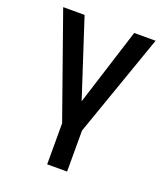

<svg xmlns="http://www.w3.org/2000/svg" viewBox="-138 -640 813 940"><g transform="rotate(20 269.0 -170.0)"><path d="M28.4 -545.5H139.9L271 -143.1L398.4 -545.5H509.9L321.7 -9.2V204.5H218V-9.2Z"/></g></svg>

Font: Inter Zeller Medium
Style: Regular
Weight: 500
Designer: Rasmus Andersson; Joe Bland
Foundry: zeller
Version: Version 3.015;git-dec3a8cb1